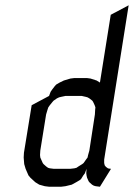

<svg xmlns="http://www.w3.org/2000/svg" viewBox="-20 -708 508 728"><path d="M69.8 -110.8 70.8 -128.9 100.1 -309.1 166 -344.2 171.9 -359.9 178.2 -369.1 188 -381.8 192.9 -387.2 206.1 -395 222.2 -402.8 247.1 -410.2 262.2 -412.1H309.1L323.2 -410.2L346.2 -402.8L358.9 -395L399.9 -651.9L467.8 -688L375 -103V-94.2V-89.8L377 -81.1L381.8 -75.2L389.2 -69.8L393.1 -68.8L400.9 -67.9L358.9 0L342.8 -2L335.9 -3.9L329.1 -7.8L318.8 -17.1L315.9 -21L310.1 -34.2L308.1 -43L307.1 -50.8L308.1 -67.9L301.8 -50.8L295.9 -43L287.1 -28.8L282.2 -24.9L269 -17.1L252 -7.8L228 -2L211.9 0H166L149.9 -2L128.9 -7.8L113.8 -17.1L95.2 -34.2L87.9 -43L77.1 -67.9L71.8 -85.9ZM131.8 -120.1 132.8 -110.8 136.2 -103 142.1 -89.8 145 -85.9 154.8 -77.1 162.1 -71.8 168.9 -69.8 184.1 -67.9H246.1L262.2 -69.8L270 -71.8L277.8 -77.1L292 -85.9L296.9 -89.8L306.2 -103L312 -110.8L314 -120.1L318.8 -137.2L339.8 -273.9L340.8 -292L341.8 -300.8L338.9 -309.1L333 -321.8L330.1 -326.2L318.8 -335L312 -338.9L305.2 -340.8L290 -344.2H228L211.9 -340.8L204.1 -338.9L195.8 -335L183.1 -326.2L179.2 -321.8L168.9 -309.1L163.1 -300.8L160.2 -292L154.8 -273.9L132.8 -137.2Z"/></svg>

Font: Petahja
Style: Italic
Weight: 400
Designer: T. Christopher White
Version: Version 1.1